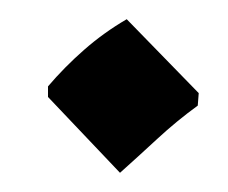

<svg xmlns="http://www.w3.org/2000/svg" viewBox="-20 -185 237 200"><path d="M105 -5 30 -84V-95Q47 -115 67.5 -133Q88 -151 112 -165L187 -88L186 -75Q164 -59 144 -40.5Q124 -22 105 -5Z"/></svg>

Font: Jaini Purva
Style: Regular
Weight: 400
Designer: Maithili Shingre, Girish Dalvi (Devanagari), Taresh Vohra (Latin)
Foundry: Ek Type
Version: Version 2.000; ttfautohint (v1.8.4.7-5d5b)